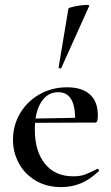

<svg xmlns="http://www.w3.org/2000/svg" viewBox="-20 -751 454 783"><path d="M33 -181Q33 -240 62 -289Q91 -338 141.5 -366.5Q192 -395 254 -395Q314 -395 346.5 -366Q379 -337 379 -280Q379 -265 376.5 -258Q374 -251 368 -251H286Q291 -375 218 -375Q173 -375 147.5 -334Q122 -293 122 -223Q122 -135 163 -83.5Q204 -32 279 -32Q307 -32 326 -39Q345 -46 376 -62L378 -63Q380 -63 382.5 -59Q385 -55 383 -53Q347 -19 310 -3.5Q273 12 230 12Q169 12 124.5 -15Q80 -42 56.5 -86Q33 -130 33 -181ZM92 -267 314 -271V-251L93 -250ZM226 -472Q223 -472 220.5 -473.5Q218 -475 219 -476L259 -716Q260 -720 287.5 -725.5Q315 -731 333 -731Q345 -731 344 -727L230 -474Q230 -472 226 -472Z"/></svg>

Font: Cormorant Infant SemiBold
Style: Regular
Weight: 600
Designer: Christian Thalmann (Catharsis Fonts)
Foundry: Catharsis Fonts
Version: Version 4.000